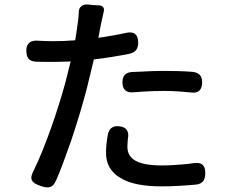

<svg xmlns="http://www.w3.org/2000/svg" viewBox="-20 -808 1020 853"><path d="M612 -490C596 -489 580 -489 564 -488C536 -485 524 -470 524 -442C524 -410 541 -395 573 -398C588 -399 602 -400 616 -401C647 -403 678 -404 710 -404C751 -404 791 -401 829 -397C862 -393 877 -408 878 -441C879 -471 864 -486 834 -489C792 -492 749 -493 708 -493C677 -493 644 -492 612 -490ZM796 -78C763 -75 730 -73 698 -73C572 -73 546 -113 546 -157C546 -167 547 -178 548 -190C555 -223 543 -244 509 -247C481 -250 464 -237 459 -209C454 -182 451 -156 451 -129C451 -80 472 -43 514 -18C556 8 617 20 697 20C754 20 807 16 852 12C881 8 891 -8 892 -37C893 -74 876 -89 839 -83C825 -81 810 -79 796 -78ZM295 -180C323 -262 348 -347 366 -416C376 -457 387 -502 397 -544C450 -550 504 -559 555 -569C582 -575 594 -591 594 -618C594 -655 576 -670 540 -662C500 -653 458 -646 417 -640L428 -698C431 -711 436 -735 441 -757C445 -772 437 -783 421 -784L388 -786L370 -788C345 -790 329 -775 330 -753C329 -737 328 -719 325 -703C323 -684 319 -659 314 -629C279 -626 246 -625 216 -625C195 -625 174 -626 152 -627C117 -631 96 -616 97 -581C98 -551 109 -536 139 -534C163 -533 187 -533 215 -533C239 -533 266 -534 294 -535L270 -440C238 -322 181 -154 128 -47C108 -9 123 6 163 19C196 30 215 26 229 -6C251 -56 273 -117 295 -180Z"/></svg>

Font: GenSenRounded2 TW M
Style: Regular
Weight: 500
Version: Version 2.100;PS 2.1;hotconv 16.6.51;makeotf.lib2.5.65220 DE